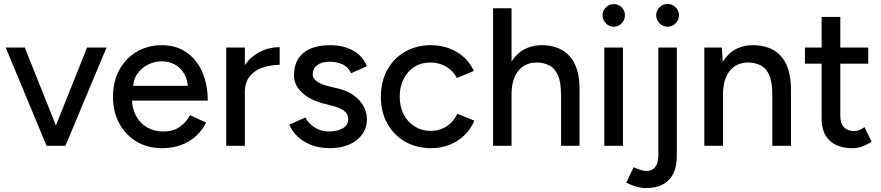

<svg xmlns="http://www.w3.org/2000/svg" viewBox="-20 -742 4483 977"><path d="M223 0 423 -500H522L313 0ZM217 0 9 -500H106L306 0Z M804 12Q731 12 675 -21.5Q619 -55 587 -114Q555 -173 555 -250Q555 -327 587 -386Q619 -445 675.5 -478.5Q732 -512 805 -512Q874 -512 926 -477.5Q978 -443 1007.5 -379.5Q1037 -316 1037 -230H633L651 -245Q651 -192 672 -153Q693 -114 729 -93.5Q765 -73 811 -73Q861 -73 894.5 -96.5Q928 -120 947 -156L1029 -118Q1009 -79 977 -49.5Q945 -20 901.5 -4Q858 12 804 12ZM657 -290 638 -305H954L936 -290Q936 -334 918 -365.5Q900 -397 870 -413.5Q840 -430 803 -430Q767 -430 733.5 -413.5Q700 -397 678.5 -366Q657 -335 657 -290Z M1189 -269Q1189 -350 1220 -401Q1251 -452 1300 -477Q1349 -502 1403 -502V-412Q1358 -412 1317.5 -398.5Q1277 -385 1251.5 -354.5Q1226 -324 1226 -272ZM1131 0V-500H1226V0Z M1659 12Q1606 12 1564.5 -4Q1523 -20 1494.5 -47Q1466 -74 1452 -108L1534 -144Q1550 -113 1582 -93Q1614 -73 1653 -73Q1696 -73 1724 -89Q1752 -105 1752 -134Q1752 -162 1731 -178Q1710 -194 1670 -204L1623 -216Q1553 -235 1514.5 -273Q1476 -311 1476 -359Q1476 -432 1523 -472Q1570 -512 1662 -512Q1707 -512 1744.5 -499Q1782 -486 1808.5 -462Q1835 -438 1846 -405L1766 -369Q1754 -399 1725 -413.5Q1696 -428 1657 -428Q1617 -428 1594 -410.5Q1571 -393 1571 -362Q1571 -345 1590.5 -329.5Q1610 -314 1648 -304L1702 -291Q1751 -279 1783 -254.5Q1815 -230 1831 -199.5Q1847 -169 1847 -136Q1847 -91 1822.5 -57.5Q1798 -24 1755.5 -6Q1713 12 1659 12Z M2174 12Q2099 12 2041 -21.5Q1983 -55 1950.5 -114Q1918 -173 1918 -250Q1918 -327 1950.5 -386Q1983 -445 2040.5 -478.5Q2098 -512 2172 -512Q2245 -512 2303.5 -478Q2362 -444 2391 -381L2305 -345Q2286 -382 2250.5 -403Q2215 -424 2169 -424Q2124 -424 2089 -402Q2054 -380 2034 -340.5Q2014 -301 2014 -250Q2014 -199 2034 -160Q2054 -121 2090 -98.5Q2126 -76 2171 -76Q2217 -76 2253 -99.5Q2289 -123 2307 -163L2394 -128Q2365 -62 2306.5 -25Q2248 12 2174 12Z M2489 0V-700H2583V0ZM2835 0V-256H2929V0ZM2835 -256Q2835 -324 2819 -359.5Q2803 -395 2775.5 -409Q2748 -423 2713 -424Q2651 -424 2617 -381Q2583 -338 2583 -260H2543Q2543 -339 2566.5 -395.5Q2590 -452 2633.5 -482Q2677 -512 2737 -512Q2796 -512 2839 -488Q2882 -464 2906 -413.5Q2930 -363 2929 -281V-256Z M3055 0V-500H3150V0ZM3103 -606Q3080 -606 3063 -623.5Q3046 -641 3046 -664Q3046 -688 3063 -704.5Q3080 -721 3103 -721Q3127 -721 3143.5 -704.5Q3160 -688 3160 -664Q3160 -641 3143.5 -623.5Q3127 -606 3103 -606Z M3377 -606Q3353 -606 3336 -623.5Q3319 -641 3319 -664Q3319 -688 3336 -705Q3353 -722 3377 -722Q3401 -722 3418 -705Q3435 -688 3435 -664Q3435 -641 3418 -623.5Q3401 -606 3377 -606ZM3266 215Q3223 215 3167 188L3204 109Q3225 118 3241 123Q3257 128 3267 128Q3330 128 3330 47V-500H3424V51Q3424 131 3384 173Q3344 215 3266 215Z M3564 0V-500H3653L3659 -408V0ZM3910 0V-256H4005V0ZM3910 -256Q3910 -324 3894.5 -359.5Q3879 -395 3851.5 -409Q3824 -423 3788 -424Q3727 -424 3693 -381Q3659 -338 3659 -260H3618Q3618 -339 3641.5 -395.5Q3665 -452 3708.5 -482Q3752 -512 3812 -512Q3871 -512 3914.5 -488Q3958 -464 3981.5 -413.5Q4005 -363 4005 -281V-256Z M4318 12Q4243 12 4202 -26.5Q4161 -65 4161 -137V-656H4256V-151Q4256 -114 4274.5 -94.5Q4293 -75 4328 -75Q4338 -75 4350 -79Q4362 -83 4379 -95L4415 -21Q4389 -4 4365.5 4Q4342 12 4318 12ZM4076 -418V-500H4398V-418Z"/></svg>

Font: Figtree Light Medium
Style: Regular
Weight: 500
Version: Version 2.001;gftools[0.9.30]